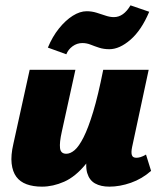

<svg xmlns="http://www.w3.org/2000/svg" viewBox="-20 -688 604 718"><path d="M137 10Q104 10 79.5 1Q55 -8 41 -27Q27 -46 23.5 -76.5Q20 -107 30 -150L91 -427H262L211 -195Q202 -155 204.5 -134Q207 -113 228 -113Q243 -113 259 -126.5Q275 -140 292.5 -174.5Q310 -209 328.5 -270Q347 -331 366 -427H434Q408 -293 374 -207.5Q340 -122 301 -74.5Q262 -27 220 -8.5Q178 10 137 10ZM389 10Q357 10 335.5 -2Q314 -14 306 -41.5Q298 -69 308 -117L371 -427H536L474 -138Q470 -119 473 -108.5Q476 -98 490 -98Q497 -98 505.5 -100.5Q514 -103 526 -110L545 -49Q511 -19 469.5 -4.5Q428 10 389 10ZM228 -485 159 -510Q176 -551 200.5 -581.5Q225 -612 252 -629Q279 -646 304 -646Q323 -646 341 -640.5Q359 -635 375 -629.5Q391 -624 406 -624Q424 -624 439.5 -635Q455 -646 468 -668L538 -644Q509 -575 468 -539.5Q427 -504 389 -504Q368 -504 351 -509.5Q334 -515 319 -521Q304 -527 288 -527Q268 -527 251.5 -515Q235 -503 228 -485Z"/></svg>

Font: Ysabeau Black
Style: Italic
Weight: 900
Italic angle: -12°
Version: Version 2.000;gftools[0.9.27.dev2+g8671c4b]